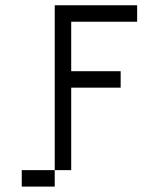

<svg xmlns="http://www.w3.org/2000/svg" viewBox="-20 -645 540 728"><path d="M437.5 -312.5V-375H250V-562.5H500V-625H187.5Q187.5 -625 187.5 0H62.5V62.5H187.5V0H250V-312.5Z"/></svg>

Font: CalcUnifontExMono
Style: Regular
Weight: 500
Version: Version 15.0.06